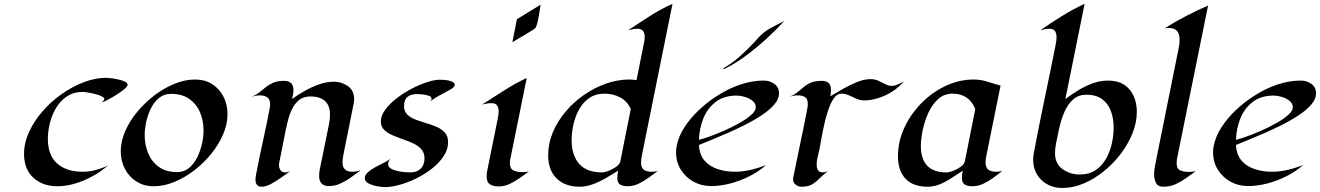

<svg xmlns="http://www.w3.org/2000/svg" viewBox="-20 -937 6703 975"><path d="M496.1 -416.5Q498.5 -418.5 504.2 -424.3Q509.8 -430.2 509.8 -433.1Q509.8 -441.4 495.8 -448.2Q481.9 -455.1 462.2 -460Q442.4 -464.8 425 -467.5Q407.7 -470.2 400.4 -470.2Q354.5 -470.2 321 -448.2Q287.6 -426.3 265.9 -390.6Q244.1 -355 233.6 -313.2Q223.1 -271.5 223.1 -231.9Q223.1 -148.4 270.3 -106.7Q317.4 -64.9 398.9 -64.9Q432.6 -64.9 465.6 -73.5Q498.5 -82 528.8 -97.2Q495.6 -67.9 452.6 -43.7Q409.7 -19.5 363 -5.4Q316.4 8.8 271.5 8.8Q196.3 8.8 149.2 -34.7Q102.1 -78.1 102.1 -154.8Q102.1 -211.4 127.7 -267.1Q153.3 -322.8 196.5 -372.3Q239.7 -421.9 294.2 -460Q348.6 -498 406.7 -520Q464.8 -542 519.5 -542Q526.9 -542 544.4 -539.8Q562 -537.6 581.3 -533.4Q600.6 -529.3 614.3 -522.5Q627.9 -515.6 627.9 -505.9Q627.9 -498 611.1 -484.1Q594.2 -470.2 570.6 -455.3Q546.9 -440.4 525.9 -429.4Q504.9 -418.5 496.1 -416.5Z M761.2 8.8Q710.9 8.8 673.1 -15.1Q635.3 -39.1 614.3 -79.3Q593.3 -119.6 593.3 -168.5Q593.3 -219.7 616 -271.5Q638.7 -323.2 677.7 -370.1Q716.8 -417 765.6 -453.9Q814.5 -490.7 867.4 -512Q920.4 -533.2 970.2 -533.2Q1021 -533.2 1057.9 -509.5Q1094.7 -485.8 1115 -445.8Q1135.3 -405.8 1135.3 -356.9Q1135.3 -306.2 1112.8 -254.2Q1090.3 -202.1 1052 -155Q1013.7 -107.9 965.3 -71Q917 -34.2 864.5 -12.7Q812 8.8 761.2 8.8ZM848.6 -460.4Q812.5 -460.4 787.1 -439.2Q761.7 -418 745.6 -385Q729.5 -352.1 722.2 -316.2Q714.8 -280.3 714.8 -251.5Q714.8 -200.2 732.9 -157.5Q751 -114.7 787.6 -88.9Q824.2 -63 879.4 -63Q915 -63 940.7 -84.7Q966.3 -106.4 982.4 -139.6Q998.5 -172.9 1006.1 -209Q1013.7 -245.1 1013.7 -273.9Q1013.7 -325.2 995.4 -367.4Q977.1 -409.7 940.4 -435.1Q903.8 -460.4 848.6 -460.4Z M1812 -72.8Q1789.6 -55.7 1763.4 -36.9Q1737.3 -18.1 1709 -5.1Q1680.7 7.8 1650.9 7.8Q1600.6 7.8 1600.6 -43.5Q1600.6 -60.1 1603.8 -76.4Q1606.9 -92.8 1610.4 -108.9Q1620.1 -159.2 1630.9 -209.2Q1641.6 -259.3 1651.4 -309.6Q1653.3 -320.3 1654.5 -331.3Q1655.8 -342.3 1655.8 -353.5Q1655.8 -401.9 1629.6 -424.6Q1603.5 -447.3 1556.6 -447.3Q1523.4 -447.3 1501.7 -431.2Q1480 -415 1466.3 -389.2Q1452.6 -363.3 1444.8 -334.5Q1437 -305.7 1431.6 -279.8L1397.5 -107.9Q1396.5 -103 1396.5 -98.1Q1396.5 -84 1404.5 -72.8Q1412.6 -61.5 1427.7 -61.5Q1434.6 -61.5 1440.9 -63.2Q1447.3 -64.9 1453.6 -67.4Q1435.5 -55.2 1409.9 -36.6Q1384.3 -18.1 1357.4 -3.4Q1330.6 11.2 1308.6 11.2Q1291.5 11.2 1284.4 1.2Q1277.3 -8.8 1277.3 -24.4Q1277.3 -32.2 1278.6 -40Q1279.8 -47.9 1281.2 -55.2Q1296.9 -137.2 1314.9 -218.8Q1333 -300.3 1348.6 -382.3Q1350.1 -388.7 1350.8 -395Q1351.6 -401.4 1351.6 -407.7Q1351.6 -432.6 1337.4 -442.6Q1323.2 -452.6 1299.8 -452.6Q1287.6 -452.6 1275.4 -450.2Q1263.2 -447.8 1252 -443.8Q1277.8 -453.1 1295.7 -467Q1313.5 -481 1329.8 -494.4Q1346.2 -507.8 1367.7 -517.1Q1389.2 -526.4 1422.4 -526.4Q1470.2 -526.4 1470.2 -479.5Q1470.2 -468.3 1468 -456.8Q1465.8 -445.3 1462.9 -434.1Q1491.7 -455.1 1527.3 -475.3Q1563 -495.6 1601.1 -508.8Q1639.2 -522 1675.8 -522Q1715.3 -522 1746.8 -499.5Q1778.3 -477.1 1778.3 -434.1Q1778.3 -423.8 1776.4 -413.1L1723.1 -147.5Q1721.7 -138.7 1720.5 -130.1Q1719.2 -121.6 1719.2 -112.8Q1719.2 -64.9 1769 -64.9Q1779.8 -64.9 1790.5 -67.1Q1801.3 -69.3 1812 -72.8Z M2158.2 -417.5Q2161.1 -419.9 2164.1 -421.9Q2171.4 -429.2 2171.4 -436Q2171.4 -446.3 2156.2 -451.2Q2141.1 -456.1 2123.3 -457.8Q2105.5 -459.5 2098.1 -459.5Q2067.4 -459.5 2049.6 -445.3Q2031.7 -431.2 2031.7 -398.4Q2031.7 -371.6 2047.9 -355.7Q2064 -339.8 2089.4 -330.1Q2114.7 -320.3 2143.3 -312Q2171.9 -303.7 2197.3 -292.7Q2222.7 -281.7 2239 -263.7Q2255.4 -245.6 2255.4 -215.3Q2255.4 -177.7 2232.7 -143.6Q2210 -109.4 2173.6 -80.8Q2137.2 -52.2 2094 -31Q2050.8 -9.8 2008.8 1.7Q1966.8 13.2 1934.6 13.2Q1921.4 13.2 1897 9Q1872.6 4.9 1852.5 -5.1Q1832.5 -15.1 1832.5 -32.7Q1832.5 -48.3 1848.6 -62.5Q1864.7 -76.7 1887.5 -88.9Q1910.2 -101.1 1931.9 -111.8Q1953.6 -122.6 1964.4 -132.3Q1959 -127 1954.8 -119.4Q1950.7 -111.8 1950.7 -104Q1950.7 -90.3 1964.1 -81.8Q1977.5 -73.2 1997.1 -68.8Q2016.6 -64.5 2035.2 -63Q2053.7 -61.5 2063.5 -61.5Q2097.2 -61.5 2116.5 -80.6Q2135.7 -99.6 2135.7 -133.3Q2135.7 -161.1 2119.6 -179.2Q2103.5 -197.3 2078.4 -209Q2053.2 -220.7 2024.9 -230.2Q1996.6 -239.7 1971.4 -251Q1946.3 -262.2 1930.2 -278.3Q1914.1 -294.4 1914.1 -320.3Q1914.1 -350.1 1936.5 -380.4Q1959 -410.6 1994.4 -438Q2029.8 -465.3 2070.6 -486.6Q2111.3 -507.8 2149.4 -520Q2187.5 -532.2 2213.9 -532.2Q2223.6 -532.2 2240.5 -530.8Q2257.3 -529.3 2272.2 -523.9Q2287.1 -518.6 2290 -506.8Q2286.1 -494.1 2274.9 -487.3Q2263.7 -480.5 2252.9 -474.6Q2230 -462.4 2207.5 -450Q2185.1 -437.5 2164.1 -421.9Q2161.1 -418.9 2158.2 -417.5Z M2725.1 -913.1Q2722.7 -898.4 2719.5 -876.5Q2716.3 -854.5 2711.7 -832.5Q2707 -810.5 2700.2 -796.4Q2698.7 -793.5 2682.9 -783.2Q2667 -772.9 2645.8 -760.3Q2624.5 -747.6 2606.2 -737.1Q2587.9 -726.6 2582 -722.7L2605 -839.4ZM2569.3 -108.9Q2569.3 -80.1 2587.6 -71.5Q2606 -63 2630.9 -63Q2648.9 -63 2665.5 -65.9Q2643.6 -50.3 2618.9 -32.7Q2594.2 -15.1 2567.4 -2.7Q2540.5 9.8 2512.7 9.8Q2484.9 9.8 2468 -1Q2451.2 -11.7 2451.2 -42Q2451.2 -50.3 2452.1 -58.3Q2453.1 -66.4 2455.1 -74.7L2506.8 -330.6Q2508.8 -340.8 2510.5 -351.1Q2512.2 -361.3 2512.2 -371.6Q2512.2 -389.6 2504.2 -401.4Q2496.1 -413.1 2476.1 -413.1Q2463.9 -413.1 2451.9 -410.9Q2439.9 -408.7 2428.2 -406.2Q2483.9 -441.4 2539.6 -477.3Q2595.2 -513.2 2654.8 -541L2572.3 -133.3Q2569.3 -119.6 2569.3 -108.9Z M3235.4 -111.8Q3235.4 -85.4 3249.3 -75.2Q3263.2 -64.9 3288.1 -64.9Q3304.7 -64.9 3320.3 -68.4Q3298.3 -52.7 3273.7 -34.7Q3249 -16.6 3222.4 -3.9Q3195.8 8.8 3167 8.8Q3144 8.8 3129.4 0.2Q3114.7 -8.3 3114.7 -33.7Q3114.7 -43 3116.2 -52.2Q3117.7 -61.5 3119.6 -70.3Q3092.3 -53.2 3059.6 -34.2Q3026.9 -15.1 2992.2 -2Q2957.5 11.2 2924.3 11.2Q2849.1 11.2 2806.4 -31Q2763.7 -73.2 2763.7 -148.9Q2763.7 -209 2787.6 -265.6Q2811.5 -322.3 2852.8 -370.8Q2894 -419.4 2946.8 -455.8Q2999.5 -492.2 3058.3 -512.7Q3117.2 -533.2 3175.3 -533.2Q3195.8 -533.2 3212.4 -529.8L3251 -723.6Q3253.9 -737.8 3253.9 -749.5Q3253.9 -768.1 3245.6 -779.5Q3237.3 -791 3217.3 -791Q3205.1 -791 3192.9 -788.6Q3180.7 -786.1 3169.4 -783.2Q3223.6 -819.3 3279.3 -855Q3335 -890.6 3395 -917.5L3239.7 -148.9Q3237.8 -139.6 3236.6 -130.4Q3235.4 -121.1 3235.4 -111.8ZM3183.1 -383.3Q3165.5 -423.3 3129.2 -442.4Q3092.8 -461.4 3050.8 -461.4Q3004.4 -461.4 2972.4 -439.2Q2940.4 -417 2920.7 -381.3Q2900.9 -345.7 2891.8 -304.2Q2882.8 -262.7 2882.8 -224.6Q2882.8 -148.9 2920.9 -105.2Q2959 -61.5 3037.1 -61.5Q3050.3 -61.5 3071 -69.6Q3091.8 -77.6 3109.4 -90.3Q3127 -103 3129.9 -116.7Z M3529.3 -200.7Q3532.2 -149.9 3558.6 -120.4Q3585 -90.8 3625.7 -77.9Q3666.5 -64.9 3710.9 -64.9Q3751.5 -64.9 3792.2 -74.5Q3833 -84 3870.6 -99.1Q3835 -67.4 3787.8 -43.2Q3740.7 -19 3689.7 -5.6Q3638.7 7.8 3590.8 7.8Q3542 7.8 3501.7 -14.4Q3461.4 -36.6 3437.3 -75.4Q3413.1 -114.3 3413.1 -164.1Q3413.1 -181.2 3416.5 -197.3Q3426.3 -245.6 3455.8 -291Q3485.4 -336.4 3526.9 -376Q3568.4 -415.5 3614.7 -445.8Q3661.1 -476.1 3704.1 -494.1Q3740.7 -509.8 3780 -518.8Q3819.3 -527.8 3859.4 -527.8Q3888.7 -527.8 3912.4 -511Q3936 -494.1 3936 -462.4Q3936 -434.6 3912.6 -407Q3889.2 -379.4 3850.6 -353.5Q3812 -327.6 3766.1 -304.4Q3720.2 -281.2 3674.3 -261.2Q3628.4 -241.2 3590.1 -225.8Q3551.8 -210.4 3529.3 -200.7ZM3722.2 -451.7Q3656.7 -451.7 3614.7 -419.7Q3572.8 -387.7 3552 -336.4Q3531.2 -285.2 3529.3 -227.1Q3545.9 -230.5 3579.8 -242.4Q3613.8 -254.4 3654.5 -272.2Q3695.3 -290 3732.4 -310.8Q3769.5 -331.5 3793.7 -352.5Q3817.9 -373.5 3817.9 -392.1Q3817.9 -412.1 3800.8 -425.5Q3783.7 -439 3761 -445.3Q3738.3 -451.7 3722.2 -451.7ZM3962.4 -830.6Q3923.8 -787.6 3871.6 -739.7Q3819.3 -691.9 3762.7 -650.4Q3706.1 -608.9 3653.8 -585L3654.8 -591.3Q3697.3 -615.7 3734.6 -648.7Q3772 -681.6 3805.7 -717.3Q3815.9 -728 3825.7 -739.5Q3835.4 -751 3846.7 -761.2Q3869.1 -782.2 3902.1 -799.1Q3935.1 -815.9 3962.4 -830.6Z M4568.8 -523.4Q4546.4 -495.1 4513.2 -473.4Q4480 -451.7 4442.1 -439.5Q4404.3 -427.2 4368.7 -427.2Q4347.2 -427.2 4328.6 -435.8Q4310.1 -444.3 4291.3 -452.9Q4272.5 -461.4 4251.5 -461.4Q4230.5 -461.4 4214.4 -438Q4198.2 -414.6 4186 -378.4Q4173.8 -342.3 4165 -302.5Q4156.2 -262.7 4150.4 -229Q4144.5 -195.3 4141.1 -178.2Q4137.2 -159.2 4132.1 -139.9Q4127 -120.6 4127 -100.6Q4127 -85 4133.5 -73.2Q4140.1 -61.5 4158.2 -61.5Q4169.9 -61.5 4184.1 -67.4Q4160.2 -50.3 4142.6 -32Q4125 -13.7 4104.5 -1.2Q4084 11.2 4050.3 11.2Q4033.7 11.2 4020.5 0.7Q4007.3 -9.8 4007.3 -27.3Q4007.3 -31.7 4008.3 -36.1Q4024.9 -119.6 4042.7 -203.1Q4060.5 -286.6 4076.7 -370.1Q4078.6 -379.9 4080.3 -389.9Q4082 -399.9 4082 -409.7Q4082 -435.1 4068.1 -443.8Q4054.2 -452.6 4030.8 -452.6Q4009.3 -452.6 3986.3 -445.3Q3984.4 -444.3 3982.9 -443.8Q3982.9 -443.8 3986.3 -445.3Q4011.7 -454.1 4028.3 -467.5Q4044.9 -481 4060.8 -494.6Q4076.7 -508.3 4097.9 -517.3Q4119.1 -526.4 4153.3 -526.4Q4199.7 -526.4 4199.7 -481.9Q4199.7 -473.1 4199 -464.8Q4198.2 -456.5 4196.8 -448.2Q4224.1 -464.4 4259.5 -484.9Q4294.9 -505.4 4331.8 -520.3Q4368.7 -535.2 4400.4 -535.2Q4422.9 -535.2 4441.4 -526.6Q4460 -518.1 4476.3 -509.5Q4492.7 -501 4508.3 -501Q4522.9 -501 4539.8 -508.5Q4556.6 -516.1 4568.8 -523.4Z M4984.9 -112.3Q4984.9 -86.4 4998.5 -75.7Q5012.2 -64.9 5037.6 -64.9Q5054.2 -64.9 5069.8 -68.4Q5048.8 -52.2 5024.2 -34.2Q4999.5 -16.1 4972.9 -3.7Q4946.3 8.8 4918 8.8Q4894.5 8.8 4879.6 0.5Q4864.7 -7.8 4864.7 -34.2Q4864.7 -43.5 4866 -52.5Q4867.2 -61.5 4869.1 -70.3Q4842.8 -53.2 4814 -34.2Q4785.2 -15.1 4754.4 -2Q4723.6 11.2 4690.4 11.2Q4616.7 11.2 4578.4 -29.5Q4540 -70.3 4540 -143.1Q4540 -217.3 4571.8 -286.9Q4603.5 -356.4 4658 -412.1Q4712.4 -467.8 4781.5 -500.5Q4850.6 -533.2 4924.8 -533.2Q4960.4 -533.2 4993.9 -522.5Q5027.3 -511.7 5061 -502.4L4989.3 -148.9Q4987.3 -140.1 4986.1 -130.9Q4984.9 -121.6 4984.9 -112.3ZM4932.6 -383.3Q4900.9 -461.4 4816.9 -461.4Q4773.9 -461.4 4743.4 -433.3Q4712.9 -405.3 4693.6 -362.5Q4674.3 -319.8 4665.3 -274.7Q4656.2 -229.5 4656.2 -195.8Q4656.2 -130.4 4688.2 -95.9Q4720.2 -61.5 4786.6 -61.5Q4799.8 -61.5 4820.6 -69.6Q4841.3 -77.6 4858.9 -90.1Q4876.5 -102.5 4879.4 -116.7Z M5375 17.6Q5311.5 17.6 5269 -22.5Q5226.6 -62.5 5226.6 -127Q5226.6 -143.6 5230.5 -163.1Q5255.9 -298.8 5284.4 -434.1Q5313 -569.3 5339.8 -705.1Q5341.8 -715.8 5343.5 -726.8Q5345.2 -737.8 5345.2 -749Q5345.2 -767.6 5337.2 -779.3Q5329.1 -791 5308.6 -791Q5296.9 -791 5285.2 -788.8Q5273.4 -786.6 5262.7 -783.2Q5316.4 -820.3 5372.3 -855.2Q5428.2 -890.1 5487.8 -917.5L5390.1 -434.1Q5419.9 -456.5 5455.3 -478.3Q5490.7 -500 5529.1 -513.9Q5567.4 -527.8 5606 -527.8Q5678.2 -527.8 5715.6 -482.9Q5752.9 -438 5752.9 -368.7Q5752.9 -315.4 5731.2 -260.7Q5709.5 -206.1 5671.6 -156.2Q5633.8 -106.4 5585.2 -67.1Q5536.6 -27.8 5482.7 -5.1Q5428.7 17.6 5375 17.6ZM5496.1 -456.1Q5460.4 -456.1 5436 -437.3Q5411.6 -418.5 5395.5 -388.9Q5379.4 -359.4 5369.6 -326.4Q5359.9 -293.5 5354.5 -265.6Q5349.6 -242.7 5343.5 -212.4Q5337.4 -182.1 5337.4 -159.7Q5337.4 -106 5375.7 -78.4Q5414.1 -50.8 5463.4 -50.8Q5510.3 -50.8 5543.2 -72.8Q5576.2 -94.7 5596.4 -130.6Q5616.7 -166.5 5626 -208.3Q5635.3 -250 5635.3 -289.6Q5635.3 -335 5621.3 -372.8Q5607.4 -410.6 5576.9 -433.3Q5546.4 -456.1 5496.1 -456.1Z M5955.1 -108.9Q5955.1 -79.1 5973.9 -71.5Q5992.7 -64 6018.1 -64Q6036.1 -64 6052.2 -67.4Q6027.3 -50.3 6002 -32Q5976.6 -13.7 5948.5 -1.2Q5920.4 11.2 5888.7 11.2Q5860.4 11.2 5850.6 -7.6Q5840.8 -26.4 5840.8 -50.8Q5840.8 -66.9 5843.3 -83Q5845.7 -99.1 5849.1 -114.7L5964.8 -689.5Q5967.3 -700.7 5968.8 -712.4Q5970.2 -724.1 5970.2 -735.4Q5970.2 -763.7 5957.5 -779.3Q5944.8 -794.9 5915 -794.9Q5904.8 -794.9 5893.6 -793Q6001 -859.9 6114.7 -908.7L5960 -145.5Q5958 -136.7 5956.5 -127.4Q5955.1 -118.2 5955.1 -108.9Z M6256.3 -200.7Q6259.3 -149.9 6285.6 -120.4Q6312 -90.8 6352.8 -77.9Q6393.6 -64.9 6438 -64.9Q6478.5 -64.9 6519.3 -74.5Q6560.1 -84 6597.7 -99.1Q6562 -67.4 6514.9 -43.2Q6467.8 -19 6416.7 -5.6Q6365.7 7.8 6317.9 7.8Q6269 7.8 6228.8 -14.4Q6188.5 -36.6 6164.3 -75.4Q6140.1 -114.3 6140.1 -164.1Q6140.1 -181.2 6143.6 -197.3Q6153.3 -245.6 6182.9 -291Q6212.4 -336.4 6253.9 -376Q6295.4 -415.5 6341.8 -445.8Q6388.2 -476.1 6431.2 -494.1Q6467.8 -509.8 6507.1 -518.8Q6546.4 -527.8 6586.4 -527.8Q6615.7 -527.8 6639.4 -511Q6663.1 -494.1 6663.1 -462.4Q6663.1 -434.6 6639.6 -407Q6616.2 -379.4 6577.6 -353.5Q6539.1 -327.6 6493.2 -304.4Q6447.3 -281.2 6401.4 -261.2Q6355.5 -241.2 6317.1 -225.8Q6278.8 -210.4 6256.3 -200.7ZM6449.2 -451.7Q6383.8 -451.7 6341.8 -419.7Q6299.8 -387.7 6279.1 -336.4Q6258.3 -285.2 6256.3 -227.1Q6272.9 -230.5 6306.9 -242.4Q6340.8 -254.4 6381.6 -272.2Q6422.4 -290 6459.5 -310.8Q6496.6 -331.5 6520.8 -352.5Q6544.9 -373.5 6544.9 -392.1Q6544.9 -412.1 6527.8 -425.5Q6510.7 -439 6488 -445.3Q6465.3 -451.7 6449.2 -451.7Z"/></svg>

Font: Lugrasimo
Style: Regular
Weight: 400
Designer: The DocRepair Project, Astigmatic (AOETI)
Foundry: Google
Version: Version 1.001